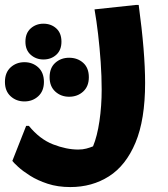

<svg xmlns="http://www.w3.org/2000/svg" viewBox="-89 -498 679 778"><path d="M28 12Q72 66 126 87Q180 108 228 108Q246 108 261 104Q276 100 288 95Q305 54 314 -7.5Q323 -69 323 -135Q323 -189 319 -246.5Q315 -304 308.5 -359.5Q302 -415 294 -460L462 -478H473Q486 -382 492.5 -303Q499 -224 499 -162Q499 -13 460 80Q421 173 352.5 216.5Q284 260 196 260Q145 260 104 246.5Q63 233 33 214Q3 195 -15.5 178Q-34 161 -39 154L17 12ZM87 -257Q57 -257 35.5 -276Q14 -295 14 -329Q14 -364 35.5 -383Q57 -402 87 -402Q118 -402 139 -383Q160 -364 160 -329Q160 -295 139 -276Q118 -257 87 -257ZM191 -106Q158 -106 135 -127Q112 -148 112 -185Q112 -223 135 -243.5Q158 -264 191 -264Q225 -264 248 -243.5Q271 -223 271 -185Q271 -148 248 -127Q225 -106 191 -106ZM10 -87Q-23 -87 -46 -108Q-69 -129 -69 -166Q-69 -204 -46 -225Q-23 -246 10 -246Q43 -246 66 -225Q89 -204 89 -166Q89 -129 66 -108Q43 -87 10 -87Z"/></svg>

Font: Kufam
Style: Bold
Weight: 700
Designer: Wael Morcos, Artur Schmal
Foundry: Original Type
Version: Version 1.300; ttfautohint (v1.8.3)